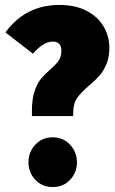

<svg xmlns="http://www.w3.org/2000/svg" viewBox="-20 -736 464 776"><path d="M422 -543Q422 -505 410.5 -477.5Q399 -450 383.5 -432Q368 -414 341 -391Q308 -363 292 -340.5Q276 -318 276 -282V-267H109V-288Q109 -336 120 -368Q131 -400 146 -418Q161 -436 184 -456Q207 -476 217.5 -491.5Q228 -507 228 -531Q228 -568 193 -568Q156 -568 113 -519L2 -605Q83 -716 220 -716Q285 -716 330.5 -692Q376 -668 399 -628.5Q422 -589 422 -543ZM291 -80Q291 -39 263.5 -9.5Q236 20 193 20Q150 20 122.5 -9.5Q95 -39 95 -80Q95 -121 122.5 -151Q150 -181 193 -181Q236 -181 263.5 -151Q291 -121 291 -80Z"/></svg>

Font: Fira Sans Extra Condensed Black
Style: Regular
Weight: 900
Width: 1
Designer: Carrois Corporate & Edenspiekermann AG
Foundry: Carrois Corporate GbR & Edenspiekermann AG
Version: Version 4.203